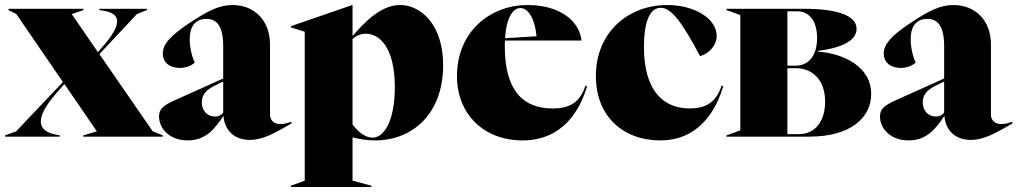

<svg xmlns="http://www.w3.org/2000/svg" viewBox="-50 -543 4043 763"><path d="M281 0H597V-5L557 -21L345 -328L494 -487L534 -503V-508H345V-503L363 -500C423 -490 446 -455 353 -352L339 -336L235 -487L282 -503V-508H-16V-503L15 -487L200 -217L14 -21L-30 -5V0H188V-5L172 -8C105 -21 79 -64 175 -174L206 -209L335 -21L281 -5Z M696 15C766 15 803 -29 838 -83C842 -27 879 13 943 13C999 13 1049 -19 1108 -52V-59C1092 -54 1081 -50 1064 -50C1038 -50 1023 -66 1023 -87V-366C1023 -463 960 -523 874 -523C822 -523 777 -501 702 -451C624 -399 597 -366 597 -330C597 -295 624 -273 664 -273C696 -273 716 -287 724 -294C712 -320 704 -355 704 -387C704 -450 737 -468 770 -468C809 -468 837 -443 837 -359V-231L641 -143C597 -123 582 -108 582 -80C582 -33 623 15 696 15ZM752 -136C752 -166 768 -185 804 -203L837 -219V-96C831 -87 821 -80 803 -80C773 -80 752 -104 752 -136Z M1106 200H1426V195L1351 175V3C1376 9 1404 15 1440 15C1591 15 1711 -92 1711 -284C1711 -446 1622 -523 1540 -523C1464 -523 1401 -457 1351 -400V-523H1350L1106 -439V-434L1161 -417V175L1106 195ZM1351 -48V-388C1361 -397 1379 -409 1404 -409C1458 -409 1519 -354 1519 -198C1519 -54 1472 4 1431 4C1400 4 1374 -19 1351 -48Z M2026 15C2186 15 2255 -104 2283 -201L2277 -203C2258 -149 2229 -112 2146 -112C2028 -112 1956 -184 1956 -359C1956 -367 1956 -375 1957 -382H2261C2253 -456 2180 -523 2046 -523C1897 -523 1766 -416 1766 -241C1766 -86 1876 15 2026 15ZM1957 -391C1962 -470 1987 -511 2018 -511C2052 -511 2077 -461 2082 -399Z M2574 15C2726 15 2796 -103 2824 -201L2818 -203C2800 -151 2770 -112 2691 -112C2581 -112 2509 -189 2509 -356C2509 -459 2533 -512 2576 -512C2621 -512 2666 -444 2732 -320C2762 -328 2798 -358 2798 -401C2798 -466 2715 -523 2601 -523C2447 -523 2318 -415 2318 -241C2318 -80 2427 15 2574 15Z M2837 0H3166C3331 0 3412 -76 3412 -169C3412 -280 3301 -330 3201 -338V-341C3277 -350 3354 -375 3354 -428C3354 -480 3281 -508 3146 -508H2837V-503L2892 -483V-25L2837 -5ZM3079 -10V-272H3113C3176 -272 3229 -228 3229 -139C3229 -54 3183 -10 3126 -10ZM3079 -282V-498H3119C3159 -498 3197 -468 3197 -392C3197 -315 3158 -282 3112 -282Z M3561 15C3631 15 3668 -29 3703 -83C3707 -27 3744 13 3808 13C3864 13 3914 -19 3973 -52V-59C3957 -54 3946 -50 3929 -50C3903 -50 3888 -66 3888 -87V-366C3888 -463 3825 -523 3739 -523C3687 -523 3642 -501 3567 -451C3489 -399 3462 -366 3462 -330C3462 -295 3489 -273 3529 -273C3561 -273 3581 -287 3589 -294C3577 -320 3569 -355 3569 -387C3569 -450 3602 -468 3635 -468C3674 -468 3702 -443 3702 -359V-231L3506 -143C3462 -123 3447 -108 3447 -80C3447 -33 3488 15 3561 15ZM3617 -136C3617 -166 3633 -185 3669 -203L3702 -219V-96C3696 -87 3686 -80 3668 -80C3638 -80 3617 -104 3617 -136Z"/></svg>

Font: Nyght Serif Dark
Style: Regular
Weight: 800
Designer: Maksym Kobuzan
Version: Version 0.410;Glyphs 3.1.2 (3151)